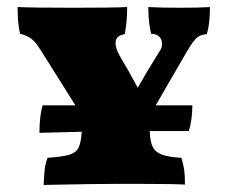

<svg xmlns="http://www.w3.org/2000/svg" viewBox="-20 -522 646 545"><path d="M576 -502Q576 -454 567 -425Q550 -424 539.5 -415.5Q529 -407 510 -375L422 -223H526Q526 -183 516 -150H405Q406 -120 413.5 -105Q421 -90 440 -83Q459 -76 495 -74Q501 -53 503 -38.5Q505 -24 505 2Q473 0 390 0H303Q248 0 156 2L104 3Q105 -25 107 -42Q109 -59 115 -74Q157 -77 176 -82.5Q195 -88 202.5 -102Q210 -116 212 -148L92 -145Q92 -193 101 -223H194L94 -382Q80 -405 66 -414Q52 -423 37 -426Q30 -454 30 -502Q75 -500 188 -500Q303 -500 341 -502Q341 -460 334 -425Q308 -421 308 -400Q308 -385 320 -363Q343 -325 371 -273Q398 -321 434 -378Q440 -387 440 -398Q440 -410 432 -418Q424 -426 409 -426Q401 -458 401 -502Q435 -500 493 -500Q546 -500 576 -502Z"/></svg>

Font: Vollkorn SC Black
Style: Regular
Weight: 900
Designer: Friedrich Althausen
Foundry: Friedrich Althausen
Version: Version 4.015